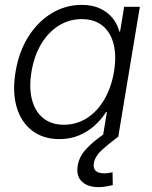

<svg xmlns="http://www.w3.org/2000/svg" viewBox="-20 -557 619 783"><path d="M222.7 10.3Q156.2 10.3 111.1 -24.2Q65.9 -58.6 47.9 -120.4Q29.8 -182.1 43.5 -264.2Q57.1 -346.2 95.7 -407.5Q134.3 -468.8 190.7 -502.9Q247.1 -537.1 313.5 -537.1Q356.9 -537.1 388.4 -522.2Q419.9 -507.3 439.5 -482.7Q459 -458 466.8 -428.2H469.7L486.3 -529.3H550.3L462.4 0H399.4L416 -99.6H412.1Q393.1 -69.3 365.2 -44.4Q337.4 -19.5 301.5 -4.6Q265.6 10.3 222.7 10.3ZM240.2 -48.3Q292.5 -48.3 334.7 -75.4Q377 -102.5 405.5 -151.4Q434.1 -200.2 444.8 -264.2Q455.6 -328.6 443.4 -377Q431.2 -425.3 398.2 -452.1Q365.2 -479 313 -479Q262.2 -479 219.5 -452.4Q176.8 -425.8 147.9 -377.4Q119.1 -329.1 108.4 -264.2Q97.7 -199.2 110.4 -150.6Q123 -102.1 156.2 -75.2Q189.5 -48.3 240.2 -48.3ZM382.3 206.1Q337.4 206.1 313.7 183.3Q290 160.6 296.9 118.7Q302.7 82 330.3 51.8Q357.9 21.5 401.9 -8.8L462.4 0Q418.5 33.2 392.8 57.4Q367.2 81.5 362.8 108.4Q359.4 128.4 369.9 139.2Q380.4 149.9 405.8 149.9Q414.6 149.9 423.1 148.4Q431.6 147 439 145.5L439.9 197.8Q427.7 200.7 413.3 203.4Q398.9 206.1 382.3 206.1Z"/></svg>

Font: Inter 24pt Light
Style: Italic
Weight: 300
Italic angle: -9.3988°
Designer: Rasmus Andersson
Foundry: rsms
Version: Version 4.001;git-66647c0bb